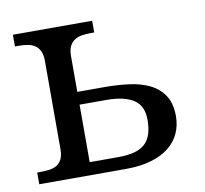

<svg xmlns="http://www.w3.org/2000/svg" viewBox="-65 -607 725 678"><g transform="rotate(-10 297.5 -268.0)"><path d="M307.1 -536.1V-494.1H293.9Q277.3 -494.1 262.5 -491.7Q247.6 -489.3 236.3 -481.9Q225.1 -474.6 218.5 -461.2Q211.9 -447.8 211.9 -425.8V-297.9H309.1Q355.5 -297.9 397.2 -292.5Q439 -287.1 470.7 -271.5Q502.4 -255.9 521.2 -227.5Q540 -199.2 540 -152.8Q540 -120.1 527.3 -92Q514.6 -64 489 -43.5Q463.4 -22.9 424.6 -11.5Q385.7 0 333 0H22.9V-42H36.1Q52.7 -42 67.6 -44.2Q82.5 -46.4 93.8 -53.2Q105 -60.1 111.6 -73.5Q118.2 -86.9 118.2 -108.9V-425.8Q118.2 -447.8 111.6 -461.2Q105 -474.6 93.8 -481.9Q82.5 -489.3 67.6 -491.7Q52.7 -494.1 36.1 -494.1H22.9V-536.1ZM314 -45.9Q347.2 -45.9 370.8 -52Q394.5 -58.1 409.7 -71.5Q424.8 -85 431.9 -106.4Q439 -127.9 439 -158.2Q439 -209 405 -230.5Q371.1 -252 308.1 -252H211.9V-45.9Z"/></g></svg>

Font: Droid Serif
Style: Regular
Weight: 400
Designer: Monotype Design team
Foundry: Monotype Imaging Inc.
Version: Version 1.03